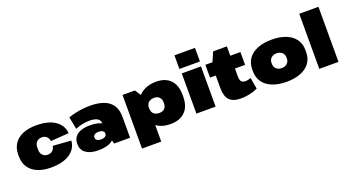

<svg xmlns="http://www.w3.org/2000/svg" viewBox="-62 -1515 4407 2424"><g transform="rotate(-20 2142.0 -303.0)"><path d="M369 13Q265 13 189.5 -19.5Q114 -52 74 -112.5Q34 -173 34 -258V-282Q34 -367 74 -427.5Q114 -488 189.5 -520.5Q265 -553 369 -553Q532 -553 624 -490.5Q716 -428 725 -320L481 -302Q475 -341 451 -363.5Q427 -386 386 -386Q344 -386 317.5 -359Q291 -332 291 -286V-254Q291 -208 317 -181Q343 -154 386 -154Q427 -154 451 -176.5Q475 -199 481 -238L725 -220Q716 -112 624 -49.5Q532 13 369 13Z M1168 -216V-281Q1168 -331 1132.5 -354.5Q1097 -378 1021 -378Q975 -378 927 -368Q879 -358 834 -338L801 -503Q839 -518 889.5 -529.5Q940 -541 992.5 -547Q1045 -553 1092 -553Q1264 -553 1349 -485.5Q1434 -418 1434 -281V0H1219ZM1007 13Q900 13 840.5 -30Q781 -73 781 -150V-157Q781 -235 840.5 -278Q900 -321 1010 -321Q1124 -321 1187.5 -278.5Q1251 -236 1251 -158V-151Q1251 -73 1187 -30Q1123 13 1007 13ZM1081 -105Q1117 -105 1138 -118Q1159 -131 1159 -154V-160Q1159 -181 1139 -194Q1119 -207 1083 -207Q1051 -207 1031.5 -193.5Q1012 -180 1012 -159V-153Q1012 -131 1031 -118Q1050 -105 1081 -105Z M1974 13Q1886 13 1821 -20.5Q1756 -54 1720 -114.5Q1684 -175 1683 -257V-284Q1684 -366 1721 -426.5Q1758 -487 1825.5 -520Q1893 -553 1982 -553Q2106 -553 2174 -483Q2242 -413 2242 -282V-258Q2242 -127 2171.5 -57Q2101 13 1974 13ZM1529 -540H1695L1787 -398V180H1529ZM1891 -167Q1934 -167 1959.5 -192.5Q1985 -218 1985 -261V-276Q1985 -319 1959.5 -344.5Q1934 -370 1891 -370Q1842 -370 1814.5 -344.5Q1787 -319 1787 -273V-265Q1787 -219 1814 -193Q1841 -167 1891 -167Z M2583 -540V0H2325V-540ZM2592 -786V-603H2316V-786Z M2919 13Q2815 13 2767 -38.5Q2719 -90 2719 -198V-497L2792 -666H2977V-257Q2977 -213 2994.5 -193Q3012 -173 3050 -173Q3067 -173 3085 -177Q3103 -181 3121 -190L3148 -37Q3119 -22 3081 -10.5Q3043 1 3001.5 7Q2960 13 2919 13ZM2642 -540H3113V-368H2642Z M3535 13Q3425 13 3344.5 -19.5Q3264 -52 3221 -112.5Q3178 -173 3178 -258V-282Q3178 -367 3221 -427.5Q3264 -488 3344.5 -520.5Q3425 -553 3535 -553Q3646 -553 3726.5 -520.5Q3807 -488 3850 -427.5Q3893 -367 3893 -282V-258Q3893 -173 3850 -112.5Q3807 -52 3726.5 -19.5Q3646 13 3535 13ZM3535 -171Q3580 -171 3608 -196.5Q3636 -222 3636 -263V-277Q3636 -319 3608 -344Q3580 -369 3535 -369Q3491 -369 3463 -344Q3435 -319 3435 -277V-263Q3435 -222 3463 -196.5Q3491 -171 3535 -171Z M4234 -740V0H3976V-740Z"/></g></svg>

Font: Pathway Extreme 28pt Black
Style: Regular
Weight: 900
Designer: Eduardo Rodriguez Tunni
Foundry: Eduardo Rodriguez Tunni
Version: Version 1.001;gftools[0.9.26]